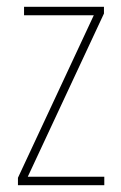

<svg xmlns="http://www.w3.org/2000/svg" viewBox="-20 -547 357 567"><path d="M288 0H33V-22L257 -502H51V-527H287V-507L62 -25H288Z"/></svg>

Font: Noto Sans Khmer Condensed Thin
Style: Regular
Weight: 100
Width: 3
Designer: Danh Hong and the Monotype Design Team
Foundry: Monotype Imaging Inc.
Version: Version 2.004; ttfautohint (v1.8.4.7-5d5b)